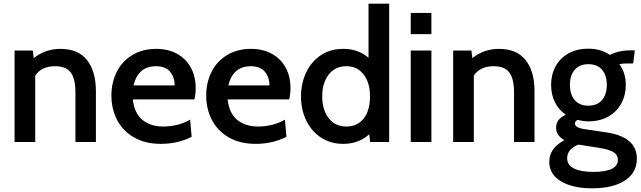

<svg xmlns="http://www.w3.org/2000/svg" viewBox="-20 -770 3473 1041"><path d="M59 -496H158L163 -455Q226 -505 307 -505Q404 -505 452 -444Q500 -383 500 -276V0H389V-269Q389 -343 363.5 -377Q338 -411 279 -411Q205 -411 171 -360V0H59Z M584 -252Q584 -322 612.5 -379.5Q641 -437 696.5 -471Q752 -505 827 -505Q893 -505 941.5 -477.5Q990 -450 1015.5 -402Q1041 -354 1041 -292Q1041 -260 1034 -231H700Q709 -154 753.5 -119Q798 -84 864 -84Q945 -84 1011 -121L1019 -28Q943 10 853 10Q767 10 706.5 -25Q646 -60 615 -119.5Q584 -179 584 -252ZM927 -307Q927 -351 902 -381Q877 -411 826 -411Q729 -411 704 -307Z M1098 -252Q1098 -322 1126.5 -379.5Q1155 -437 1210.5 -471Q1266 -505 1341 -505Q1407 -505 1455.5 -477.5Q1504 -450 1529.5 -402Q1555 -354 1555 -292Q1555 -260 1548 -231H1214Q1223 -154 1267.5 -119Q1312 -84 1378 -84Q1459 -84 1525 -121L1533 -28Q1457 10 1367 10Q1281 10 1220.5 -25Q1160 -60 1129 -119.5Q1098 -179 1098 -252ZM1441 -307Q1441 -351 1416 -381Q1391 -411 1340 -411Q1243 -411 1218 -307Z M2090 -750V0H1987L1982 -42Q1925 10 1841 10Q1772 10 1720 -24.5Q1668 -59 1640 -117.5Q1612 -176 1612 -247Q1612 -317 1639.5 -376Q1667 -435 1718.5 -470Q1770 -505 1841 -505Q1922 -505 1978 -457V-750ZM1986 -247Q1986 -323 1951 -367Q1916 -411 1858 -411Q1797 -411 1762 -365.5Q1727 -320 1727 -247Q1727 -175 1762 -129.5Q1797 -84 1858 -84Q1917 -84 1951.5 -127Q1986 -170 1986 -247Z M2207 -700H2319V-585H2207ZM2207 -496H2319V0H2207Z M2437 -496H2536L2541 -455Q2604 -505 2685 -505Q2782 -505 2830 -444Q2878 -383 2878 -276V0H2767V-269Q2767 -343 2741.5 -377Q2716 -411 2657 -411Q2583 -411 2549 -360V0H2437Z M2958 107Q2958 33 3040 -10Q2995 -36 2995 -77Q2995 -125 3048 -148Q3009 -174 2988.5 -216Q2968 -258 2968 -310Q2968 -365 2992 -409.5Q3016 -454 3061.5 -480Q3107 -506 3170 -506Q3238 -506 3287 -472Q3306 -483 3335.5 -490Q3365 -497 3399 -497H3422L3413 -426H3376Q3357 -426 3338 -422Q3373 -375 3373 -310Q3373 -255 3349 -210Q3325 -165 3279 -138.5Q3233 -112 3170 -112Q3142 -112 3113 -120Q3097 -114 3097 -100Q3097 -88 3112.5 -80Q3128 -72 3161 -68L3263 -53Q3433 -29 3433 90Q3433 166 3368.5 208.5Q3304 251 3190 251Q3085 251 3021.5 213Q2958 175 2958 107ZM3270 -310Q3270 -362 3244 -392Q3218 -422 3170 -422Q3122 -422 3096 -391.5Q3070 -361 3070 -310Q3070 -258 3096 -227.5Q3122 -197 3170 -197Q3218 -197 3244 -227.5Q3270 -258 3270 -310ZM3330 97Q3330 70 3307.5 55.5Q3285 41 3236 33L3116 14Q3088 25 3071.5 43.5Q3055 62 3055 87Q3055 125 3092 143.5Q3129 162 3196 162Q3330 162 3330 97Z"/></svg>

Font: Cabin SemiBold
Style: Regular
Weight: 600
Designer: Pablo Impallari
Foundry: Pablo Impallari. http://www.impallari.com Igino Marini. http://www.ikern.com
Version: Version 2.001